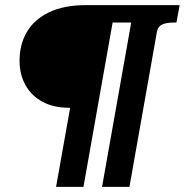

<svg xmlns="http://www.w3.org/2000/svg" viewBox="-20 -730 722 750"><path d="M681.8 -710H504.6L378.6 0H485.6L593 -606Q596 -621 604.7 -628.5Q613.4 -636 627.7 -639Q642 -642 658.8 -642H669.2ZM536 -710H371L358.4 -642H523.4ZM306 0 432 -710H317Q229.6 -710 171.6 -682Q113.6 -654 85 -605.1Q56.4 -556.2 56.4 -493Q56.4 -438.6 79.8 -397Q103.2 -355.4 146.5 -332.2Q189.8 -309 249 -309H254L199 0Z"/></svg>

Font: Roboto Serif 20pt
Style: Italic
Weight: 400
Italic angle: -10°
Designer: Greg Gazdowicz
Foundry: Commercial Type
Version: Version 1.008